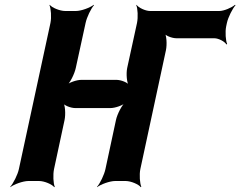

<svg xmlns="http://www.w3.org/2000/svg" viewBox="-20 -757 1005 803"><path d="M297 -473 338 -661C343 -685 361 -722 373 -735L372 -737C357 -725 320 -711 297 -711H253C230 -711 197 -725 188 -737L187 -735C193 -722 196 -685 191 -661L59 -50C54 -26 35 11 23 24V26C38 14 76 0 99 0H143C166 0 198 14 207 26L209 24C203 11 201 -26 206 -50L250 -255C255 -279 253 -319 243 -331L240 -329C247 -316 276 -305 295 -305H442C461 -305 494 -316 507 -329L506 -331C490 -319 470 -279 465 -255L421 -50C416 -26 398 11 386 24V26C401 14 439 0 462 0H505C528 0 560 14 569 26L571 24C565 11 562 -26 567 -50L674 -547C679 -571 677 -611 667 -623L664 -621C670 -608 699 -597 718 -597H876C895 -597 920 -583 927 -571L930 -573C924 -586 921 -623 926 -647L929 -661C934 -685 953 -722 965 -735L963 -737C949 -725 917 -711 897 -711H608C588 -711 559 -725 551 -737L550 -735C556 -722 558 -685 553 -661L512 -473C507 -449 510 -409 520 -397L522 -399C515 -412 486 -423 467 -423H320C301 -423 268 -412 255 -399L257 -397C273 -409 292 -449 297 -473Z"/></svg>

Font: Asimov
Style: EdgeExtremeIt
Weight: 500
Designer: Google
Version: Version 2.000980: 2014